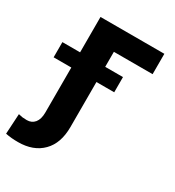

<svg xmlns="http://www.w3.org/2000/svg" viewBox="-240 -652 887 973"><g transform="rotate(30 203.5 -166.0)"><path d="M60.5 -545.4H434.1V-426.3H207.5V0H60.5ZM311.5 -249.5H-43V-338.4H311.5ZM60.5 13.7V-133.8H207.5V13.7Q207.5 108.9 156.2 160.6Q105 212.9 14.6 212.9Q-4.9 212.9 -21.5 211.4Q-42 209.5 -58.1 206.1L-51.3 87.9Q-36.6 91.8 -28.3 92.8Q-15.6 94.2 -2 94.2Q26.4 94.2 43.5 73.7Q60.5 52.7 60.5 13.7Z"/></g></svg>

Font: My Font
Style: Bold
Weight: 500
Designer: Rasmus Andersson
Foundry: rsms
Version: Version 0.001